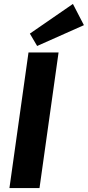

<svg xmlns="http://www.w3.org/2000/svg" viewBox="-20 -957 447 977"><path d="M407 -829 169 -723 132 -786 351 -937ZM181 0H28L125 -690H278Z"/></svg>

Font: Ezarion
Style: Bold Italic
Weight: 700
Italic angle: -8°
Designer: Natanael Gama
Version: Version 1.001;PS 001.001;hotconv 1.0.70;makeotf.lib2.5.58329